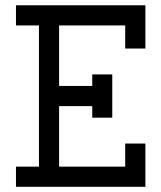

<svg xmlns="http://www.w3.org/2000/svg" viewBox="-20 -719 621 739"><path d="M41.5 -698.7H539.6V-532.2H461.9V-621.1H207.5V-388.2H335V-432.6H412.1V-266.1H335V-310.5H207.5V-77.6H461.9V-166.5H539.6V0H41.5V-77.6H129.9V-621.1H41.5Z"/></svg>

Font: Turpis
Style: Regular
Weight: 400
Designer: GGBotNet
Foundry: f0n7
Version: 1.00